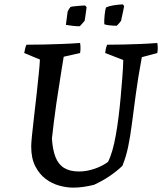

<svg xmlns="http://www.w3.org/2000/svg" viewBox="-20 -848 743 880"><path d="M315 12Q286 12 252.5 3Q219 -6 190 -27.5Q161 -49 142 -85.5Q123 -122 123 -177Q123 -190 126.5 -226.5Q130 -263 136 -312.5Q142 -362 147.5 -413.5Q153 -465 157.5 -508Q162 -551 163 -575L91 -605Q93 -615 95 -624Q97 -633 101 -643Q142 -643 182.5 -644Q223 -645 264 -646.5Q305 -648 347 -651Q349 -639 349 -627.5Q349 -616 347 -605L272 -588Q268 -567 263 -533.5Q258 -500 251.5 -459.5Q245 -419 238.5 -375.5Q232 -332 227 -290Q222 -248 218 -213Q221 -163 234 -129Q247 -95 273.5 -78.5Q300 -62 342 -62Q377 -62 413.5 -74.5Q450 -87 475 -106Q486 -127 495 -158.5Q504 -190 511 -229.5Q518 -269 523.5 -313Q529 -357 533 -402Q537 -447 540.5 -491Q544 -535 545 -573L462 -605Q463 -615 465 -624Q467 -633 471 -643Q510 -643 548 -644Q586 -645 624.5 -646.5Q663 -648 701 -651Q703 -639 703 -627.5Q703 -616 701 -605L630 -586Q612 -488 602 -413Q592 -338 584.5 -280Q577 -222 567.5 -176Q558 -130 541 -88Q516 -64 484 -42Q452 -20 411 -1Q387 5 363 8.5Q339 12 315 12ZM282 -734 290 -795Q292 -800 296 -806.5Q300 -813 303 -816Q308 -818 319.5 -819Q331 -820 345 -821.5Q359 -823 370 -823L377 -815Q376 -806 374 -793Q372 -780 370.5 -768.5Q369 -757 368 -753Q365 -749 357 -740Q349 -731 346 -728Q335 -727 313.5 -729.5Q292 -732 282 -734ZM458 -737Q457 -754 459.5 -778.5Q462 -803 466 -814Q479 -820 499.5 -823.5Q520 -827 543 -828L549 -820Q547 -807 543.5 -792.5Q540 -778 538 -767.5Q536 -757 535 -753Q533 -750 529.5 -745.5Q526 -741 522 -737Q518 -733 515 -730Q509 -730 498.5 -730.5Q488 -731 476.5 -732.5Q465 -734 458 -737Z"/></svg>

Font: Labrada Medium
Style: Italic
Weight: 500
Italic angle: -7°
Designer: Mercedes Jáuregui
Foundry: Omnibus-Type Team
Version: Version 1.000